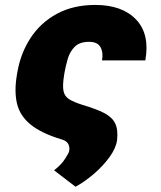

<svg xmlns="http://www.w3.org/2000/svg" viewBox="-20 -558 639 762"><path d="M358 -538.4Q464.8 -538.4 520.1 -480.5Q575.3 -422.6 556.8 -318.2H384.9Q390.6 -349.1 378.9 -370.6Q367.2 -392 333.8 -392Q295.8 -392 276.3 -372.2Q256.7 -352.3 248.6 -323.5Q240.4 -294.7 235.8 -268.5L234.4 -259.9Q227.6 -218 232.1 -196.6Q236.5 -175.1 254.8 -163.9Q273.1 -152.7 306.8 -142Q361.9 -125.7 393.5 -109.4Q425.1 -93 437.1 -68.2Q449.2 -43.3 444.6 -1.4Q440 30.5 414.6 65.5Q389.2 100.5 353.2 131.6Q317.1 162.6 279.8 183.2L194.6 117.9Q223.7 95.5 238.6 71.7Q253.6 47.9 254.3 42.6Q257.8 26.6 251.1 13.8Q244.3 1.1 225.9 -4.3Q145.2 -28.4 102.5 -62.9Q59.7 -97.3 47.8 -145.6Q35.9 -193.9 46.9 -259.9L48.3 -268.5Q61.4 -346.6 101.4 -407.5Q141.3 -468.4 206.1 -503.4Q271 -538.4 358 -538.4Z"/></svg>

Font: Inter UI Black
Style: Italic
Weight: 900
Italic angle: -9.39999°
Designer: Rasmus Andersson
Foundry: rsms
Version: 3.2;8d6f07862